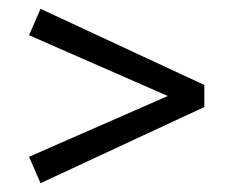

<svg xmlns="http://www.w3.org/2000/svg" viewBox="-20 -541 530 436"><path d="M72 -125 46 -185 361 -323 46 -461 72 -521 444 -348V-298Z"/></svg>

Font: Sutasoma
Style: Regular
Weight: 400
Designer: Izhar Fathurrohim, Akbar Rohmanto, Arusyal Khofiqoini
Foundry: Kiwari Kolektiv
Version: Version 1.102